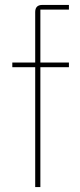

<svg xmlns="http://www.w3.org/2000/svg" viewBox="-20 -760 325 780"><path d="M123 -487H30V-506H123V-711Q123 -740 152 -740H260V-721H144V-506H260V-487H144V0H123Z"/></svg>

Font: IBM Plex Sans Hebrew Thin
Style: Regular
Weight: 100
Designer: Mike Abbink, Paul van der Laan, Pieter van Rosmalen, Yanek Iontef
Foundry: Bold Monday
Version: Version 1.2